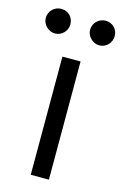

<svg xmlns="http://www.w3.org/2000/svg" viewBox="-156 -803 550 856"><g transform="rotate(15 119.0 -375.0)"><path d="M76.7 0H160.5V-545.5H76.7ZM-39.8 -693.2C-39.8 -663.4 -12.8 -636.4 17 -636.4C49.7 -636.4 73.9 -663.4 73.9 -693.2C73.9 -725.9 49.7 -750 17 -750C-12.8 -750 -39.8 -725.9 -39.8 -693.2ZM164.8 -693.2C164.8 -663.4 191.8 -636.4 221.6 -636.4C254.3 -636.4 278.4 -663.4 278.4 -693.2C278.4 -725.9 254.3 -750 221.6 -750C191.8 -750 164.8 -725.9 164.8 -693.2Z"/></g></svg>

Font: Magic Ui Pro
Style: Regular
Weight: 400
Designer: Stefan Endress, Andreas Faust
Version: Version 1.000;FEAKit 1.0